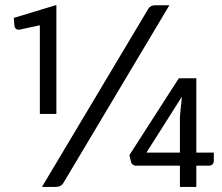

<svg xmlns="http://www.w3.org/2000/svg" viewBox="-20 -735 874 755"><path d="M201.7 -715.3V-287.1H136.7V-635.7L58.6 -618.7Q56.6 -618.2 53.7 -618.2Q46.4 -618.2 41.7 -622.8Q37.1 -627.4 36.6 -635.7L34.2 -664.6ZM561 -696.8 145 0H199.7Q220.7 0 230.5 -17.6L646 -714.4H591.3Q580.6 -714.4 573.2 -710.2Q565.9 -706.1 561 -696.8ZM820.8 -134.8V-103.5Q820.8 -94.2 815.7 -88.9Q810.5 -83.5 800.8 -83.5H752V0H687.5V-83.5H516.6Q498.5 -83.5 494.6 -100.6L488.8 -125L683.1 -427.2H752V-134.8ZM687.5 -134.8V-277.3L695.3 -355L555.7 -134.8Z"/></svg>

Font: Lycee Sans
Style: Regular
Weight: 400
Designer: Justin Alvin
Foundry: Alkove Design
Version: Version 1.030